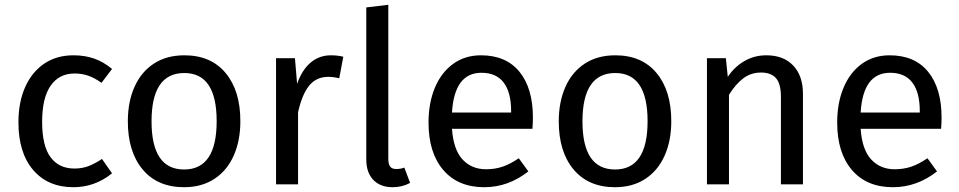

<svg xmlns="http://www.w3.org/2000/svg" viewBox="-20 -770 4004 802"><path d="M448 -482 404 -424Q376 -444 349.5 -453.5Q323 -463 291 -463Q227 -463 191.5 -412Q156 -361 156 -261Q156 -161 191 -113.5Q226 -66 291 -66Q322 -66 348 -75.5Q374 -85 406 -106L448 -46Q376 12 287 12Q180 12 118.5 -60Q57 -132 57 -259Q57 -343 85 -406Q113 -469 164.5 -504Q216 -539 287 -539Q334 -539 373 -525.5Q412 -512 448 -482Z M984 -264Q984 -182 956 -119.5Q928 -57 875 -22.5Q822 12 749 12Q638 12 576 -62Q514 -136 514 -263Q514 -345 542 -407.5Q570 -470 623 -504.5Q676 -539 750 -539Q861 -539 922.5 -465Q984 -391 984 -264ZM613 -263Q613 -62 749 -62Q885 -62 885 -264Q885 -465 750 -465Q613 -465 613 -263Z M1414 -533 1397 -443Q1373 -449 1351 -449Q1302 -449 1272 -413Q1242 -377 1225 -301V0H1133V-527H1212L1221 -420Q1242 -479 1278 -509Q1314 -539 1362 -539Q1390 -539 1414 -533Z M1510 -104V-739L1602 -750V-106Q1602 -85 1609.5 -74.5Q1617 -64 1635 -64Q1654 -64 1669 -70L1693 -6Q1660 12 1620 12Q1569 12 1539.5 -18.5Q1510 -49 1510 -104Z M2204 -232H1868Q1874 -145 1912 -104Q1950 -63 2010 -63Q2048 -63 2080 -74Q2112 -85 2147 -109L2187 -54Q2103 12 2003 12Q1893 12 1831.5 -60Q1770 -132 1770 -258Q1770 -340 1796.5 -403.5Q1823 -467 1872.5 -503Q1922 -539 1989 -539Q2094 -539 2150 -470Q2206 -401 2206 -279Q2206 -256 2204 -232ZM2115 -306Q2115 -384 2084 -425Q2053 -466 1991 -466Q1878 -466 1868 -300H2115Z M2784 -264Q2784 -182 2756 -119.5Q2728 -57 2675 -22.5Q2622 12 2549 12Q2438 12 2376 -62Q2314 -136 2314 -263Q2314 -345 2342 -407.5Q2370 -470 2423 -504.5Q2476 -539 2550 -539Q2661 -539 2722.5 -465Q2784 -391 2784 -264ZM2413 -263Q2413 -62 2549 -62Q2685 -62 2685 -264Q2685 -465 2550 -465Q2413 -465 2413 -263Z M3334 -378V0H3242V-365Q3242 -421 3221 -444Q3200 -467 3159 -467Q3117 -467 3085 -443Q3053 -419 3025 -374V0H2933V-527H3012L3020 -449Q3048 -491 3089.5 -515Q3131 -539 3181 -539Q3253 -539 3293.5 -496Q3334 -453 3334 -378Z M3911 -232H3575Q3581 -145 3619 -104Q3657 -63 3717 -63Q3755 -63 3787 -74Q3819 -85 3854 -109L3894 -54Q3810 12 3710 12Q3600 12 3538.5 -60Q3477 -132 3477 -258Q3477 -340 3503.5 -403.5Q3530 -467 3579.5 -503Q3629 -539 3696 -539Q3801 -539 3857 -470Q3913 -401 3913 -279Q3913 -256 3911 -232ZM3822 -306Q3822 -384 3791 -425Q3760 -466 3698 -466Q3585 -466 3575 -300H3822Z"/></svg>

Font: Fira GO
Style: Regular
Weight: 400
Designer: Carrois Corporate
Foundry: Carrois Corporate GbR
Version: Version 0.300